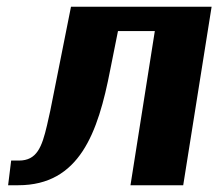

<svg xmlns="http://www.w3.org/2000/svg" viewBox="-20 -548 646 568"><path d="M13 -73 4 0H34C215 0 270 -155 306 -341L329 -456H438L366 0H522L606 -528H190L139 -272C132 -234 125 -203 119 -177C104 -113 89 -73 36 -73Z"/></svg>

Font: Aerodynamic
Style: BdObl
Weight: 500
Designer: Google
Version: Version 2.000980; 2014